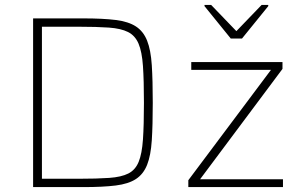

<svg xmlns="http://www.w3.org/2000/svg" viewBox="-20 -763 1229 783"><path d="M115 0V-688H320Q400 -688 452 -681.5Q504 -675 534.5 -655Q565 -635 580 -597Q595 -559 599 -497.5Q603 -436 603 -344Q603 -252 599 -190.5Q595 -129 580 -91Q565 -53 534.5 -33Q504 -13 452 -6.5Q400 0 320 0ZM151 -34H300Q376 -34 425.5 -37.5Q475 -41 503.5 -55.5Q532 -70 545.5 -103Q559 -136 563 -194.5Q567 -253 567 -344Q567 -435 563 -493.5Q559 -552 545 -585Q531 -618 502 -632.5Q473 -647 424 -650.5Q375 -654 300 -654H151ZM748 0V-28L1085 -478H760V-510H1132V-482L796 -32H1134V0ZM921 -606 814 -738V-743H841L944 -636L1047 -743H1074V-738L967 -606Z"/></svg>

Font: Saira Thin
Style: Regular
Weight: 100
Designer: Hector Gatti with collaboration of the Omnibus-Type team
Foundry: Omnibus-Type
Version: Version 1.101